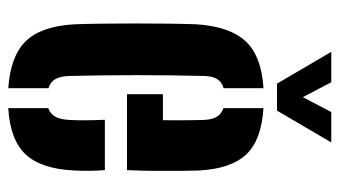

<svg xmlns="http://www.w3.org/2000/svg" viewBox="-198 -614 821 464"><g transform="rotate(90 212.0 -381.5)"><path d="M38.2 -152Q37.2 -176.1 36.7 -214.9Q36.2 -253.7 36.2 -297.5Q36.2 -341.3 36.7 -381.1Q37.2 -420.9 38.2 -446.3Q43.7 -527.6 79.7 -565.6Q115.7 -603.6 192.7 -608.3V-511.8Q177.7 -507.7 170.7 -496.4Q163.7 -485.1 163.1 -464.9Q162.1 -424 161.6 -383.2Q161.1 -342.4 161.1 -301.6Q161.1 -260.7 161.6 -220.2Q162.1 -179.8 163.1 -139.1Q163.7 -117.2 170.7 -105.2Q177.6 -93.2 192.7 -88.6V8.5Q114.5 3.2 78.5 -34.3Q42.5 -71.9 38.2 -152ZM240.8 8.5V-88.2Q254.7 -92.9 261.4 -105Q268.2 -117.1 269.3 -139.1Q270.3 -153.1 270.2 -175.4Q270.2 -197.7 269 -224.9H390.6Q391.7 -214.6 392.2 -192Q392.6 -169.5 391.6 -152Q388 -71.5 352.8 -33.7Q317.6 4.1 240.8 8.5ZM207.2 -278.4V-365.2H270Q270.3 -388.4 270.2 -408.8Q270 -429.3 269.8 -444Q269.5 -458.8 269.3 -464.9Q268.4 -484.4 261.5 -495.6Q254.6 -506.9 240.8 -511.4V-608.1Q317.6 -603.6 352.6 -566.7Q387.6 -529.7 391.6 -451.1Q392.1 -438.8 392.4 -410.4Q392.7 -382 392.5 -346.8Q392.2 -311.7 390.6 -278.4ZM181.6 -640.9 104.8 -772.1H178.2L214.3 -703.4L250.3 -772.1H323.7L246.9 -640.9Z"/></g></svg>

Font: Big Shoulders Stencil Thin
Style: Regular
Weight: 100
Designer: Patric King
Foundry: XO Type Co
Version: Version 2.001